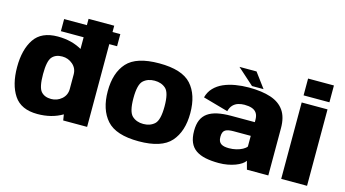

<svg xmlns="http://www.w3.org/2000/svg" viewBox="-86 -1109 2588 1439"><g transform="rotate(15 1208.0 -389.0)"><path d="M273 -642H709V-736H273ZM463 0H648.5V-785H449.5V-84.5ZM262.5 3.5Q373 3.5 455.5 -45.5Q538 -94.5 538 -158L449.5 -241Q449.5 -193 414.5 -162.5Q379.5 -132 333 -132Q281.5 -132 254.2 -163.5Q227 -195 227 -297Q227 -398 254.2 -429.8Q281.5 -461.5 333 -461.5Q379.5 -461.5 414.5 -431.2Q449.5 -401 449.5 -353.5L538 -435.5Q538 -498.5 455.5 -548Q373 -597.5 262.5 -597.5Q135.5 -597.5 80.5 -515.5Q25.5 -433.5 25.5 -298Q25.5 -162 80.5 -79.2Q135.5 3.5 262.5 3.5Z M1048.5 4.5Q1226 4.5 1297.5 -76.2Q1369 -157 1369 -299Q1369 -442 1297.5 -521Q1226 -600 1048.5 -600Q872 -600 800.2 -521Q728.5 -442 728.5 -299Q728.5 -157 800.2 -76.2Q872 4.5 1048.5 4.5ZM1048.5 -130Q995.5 -130 961.8 -161.2Q928 -192.5 928 -298.5Q928 -404 961.8 -434.8Q995.5 -465.5 1048.5 -465.5Q1102 -465.5 1135.8 -434.8Q1169.5 -404 1169.5 -298.5Q1169.5 -192.5 1135.8 -161.2Q1102 -130 1048.5 -130Z M1670.5 6.5Q1706.5 6.5 1739 0.5Q1771.5 -5.5 1798 -15.5Q1824.5 -25.5 1843.2 -38Q1862 -50.5 1871 -64.5L1888.5 0H2054.5V-366.5Q2054.5 -451.5 2019.2 -502.2Q1984 -553 1915 -576Q1846 -599 1744.5 -599Q1691 -599 1640.8 -590.5Q1590.5 -582 1549 -563.8Q1507.5 -545.5 1478.2 -515Q1449 -484.5 1437.5 -440.5L1632.5 -385.5Q1640.5 -416.5 1657.5 -434Q1674.5 -451.5 1697.5 -458.5Q1720.5 -465.5 1745.5 -465.5Q1779.5 -465.5 1803.5 -457.2Q1827.5 -449 1840.5 -429.8Q1853.5 -410.5 1853.5 -377V-359.5H1669.5Q1609.5 -359.5 1564.5 -349.8Q1519.5 -340 1489.8 -319Q1460 -298 1445.2 -263.8Q1430.5 -229.5 1430.5 -179.5Q1430.5 -126.5 1446 -90.5Q1461.5 -54.5 1492.5 -33.2Q1523.5 -12 1568 -2.8Q1612.5 6.5 1670.5 6.5ZM1715.5 -120.5Q1697 -120.5 1681.5 -123.5Q1666 -126.5 1655 -133.8Q1644 -141 1638.2 -153.8Q1632.5 -166.5 1632.5 -187Q1632.5 -208 1638 -221Q1643.5 -234 1654.2 -240.5Q1665 -247 1681 -249.8Q1697 -252.5 1717 -252.5H1850.5V-169.5Q1840.5 -156 1819.8 -144.8Q1799 -133.5 1772 -127Q1745 -120.5 1715.5 -120.5ZM1763 -615.5H1852.5L1767.5 -730H1635Z M2154.5 0H2355V-593H2154.5ZM2154.5 -778.5V-648H2355V-778.5Z"/></g></svg>

Font: Anybody Thin ExtraBold
Style: Regular
Weight: 800
Version: Version 1.113;gftools[0.9.25]